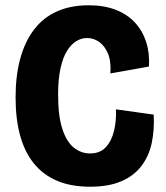

<svg xmlns="http://www.w3.org/2000/svg" viewBox="-20 -693 628 727"><path d="M321 14Q249 14 196 -8.5Q143 -31 108 -74.5Q73 -118 56 -180.5Q39 -243 39 -324Q39 -406 56.5 -470.5Q74 -535 108.5 -580.5Q143 -626 195 -649.5Q247 -673 316 -673Q374 -673 418 -656Q462 -639 491 -607.5Q520 -576 533.5 -534Q547 -492 544 -441L398 -415Q401 -462 388.5 -491Q376 -520 355 -534.5Q334 -549 310 -549Q288 -549 268.5 -537Q249 -525 233.5 -500Q218 -475 209 -434Q200 -393 200 -335Q200 -254 216 -205Q232 -156 259.5 -134Q287 -112 321 -112Q359 -112 381 -136Q403 -160 412 -198.5Q421 -237 419 -279L562 -259Q565 -201 554.5 -151.5Q544 -102 515.5 -64.5Q487 -27 439 -6.5Q391 14 321 14Z"/></svg>

Font: Bricolage Grotesque 24pt SemiCondensed ExtraBold
Style: Regular
Weight: 800
Width: 4
Designer: Mathieu Triay
Foundry: Atelier Triay
Version: Version 1.001;gftools[0.9.33.dev8+g029e19f]